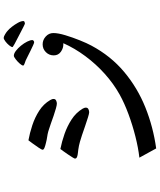

<svg xmlns="http://www.w3.org/2000/svg" viewBox="67 -930 866 1040"><g transform="rotate(-90 500.0 -410.0)"><path d="M437 -378Q437 -368 428.5 -364Q420 -360 412 -360Q405 -360 384 -366.5Q363 -373 337 -382Q311 -391 287.5 -399Q264 -407 252 -410Q231 -416 209 -419Q204 -420 192 -421Q180 -422 170.5 -425.5Q161 -429 161 -437Q161 -440 168 -451Q175 -462 184 -475.5Q193 -489 201.5 -500.5Q210 -512 213 -516Q253 -508 294.5 -493.5Q336 -479 372.5 -455.5Q409 -432 431 -396Q433 -392 435 -387.5Q437 -383 437 -378ZM841 -554Q841 -528 829 -488.5Q817 -449 801.5 -410.5Q786 -372 773 -348Q717 -243 630.5 -170.5Q544 -98 438 -55.5Q332 -13 216 3L166 -88Q219 -94 280.5 -109.5Q342 -125 401.5 -147Q461 -169 508 -195Q567 -228 620 -275.5Q673 -323 716 -381Q759 -439 786 -500H782Q760 -499 740 -513Q720 -527 720 -552Q720 -577 737.5 -594.5Q755 -612 780 -612Q804 -612 822.5 -595Q841 -578 841 -554ZM484 -553Q484 -543 475.5 -539Q467 -535 459 -535Q451 -535 433 -540Q415 -545 393 -552.5Q371 -560 352 -567Q333 -574 322 -577Q308 -582 293.5 -585Q279 -588 264 -590Q260 -591 246.5 -594Q233 -597 221 -601.5Q209 -606 209 -612Q209 -617 220 -633.5Q231 -650 243.5 -667Q256 -684 260 -689Q299 -682 341.5 -668Q384 -654 420.5 -630.5Q457 -607 478 -571Q480 -567 482 -562.5Q484 -558 484 -553ZM803 -668Q803 -664 799 -661Q795 -658 791 -658Q787 -658 774 -664Q761 -670 744.5 -678Q728 -686 713.5 -693.5Q699 -701 692 -704Q688 -706 676.5 -709.5Q665 -713 665 -718Q665 -724 675.5 -736Q686 -748 699 -758Q712 -768 718 -768Q730 -768 744.5 -757Q759 -746 772.5 -729.5Q786 -713 794.5 -696Q803 -679 803 -668ZM906 -716Q906 -712 901 -710Q896 -708 893 -708Q890 -708 875.5 -715.5Q861 -723 841.5 -733Q822 -743 805 -752Q788 -761 782 -764Q781 -765 773 -769.5Q765 -774 765 -775Q765 -782 774.5 -793.5Q784 -805 796 -814Q808 -823 815 -823Q822 -823 835 -815Q848 -807 853 -802Q863 -794 875 -778.5Q887 -763 896.5 -746Q906 -729 906 -716Z"/></g></svg>

Font: Kaisei Decol Medium
Style: Regular
Weight: 500
Designer: Font-Kai, 金井和夫
Foundry: KAZUO KANAI
Version: Version 5.003